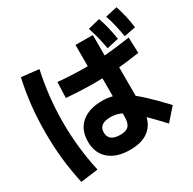

<svg xmlns="http://www.w3.org/2000/svg" viewBox="-185 -1041 1253 1248"><g transform="rotate(-30 441.0 -416.5)"><path d="M245.6 -186.7Q245.6 -274.4 301.7 -322.8Q357.8 -371.1 458.9 -371.1Q501.1 -371.1 540 -360Q578.9 -348.9 621.1 -321.1Q663.3 -293.3 716.7 -243.9Q770 -194.4 842.2 -117.8L761.1 -25.6Q695.6 -95.6 650.6 -140Q605.6 -184.4 572.2 -208.9Q538.9 -233.3 510.6 -242.8Q482.2 -252.2 452.2 -252.2Q364.4 -252.2 364.4 -186.7Q364.4 -120 452.2 -120Q496.7 -120 515 -140.6Q533.3 -161.1 533.3 -207.8V-560H490V-772.2L620 -771.1V-568.9H663.3V-201.1Q663.3 -104.4 611.1 -53.9Q558.9 -3.3 458.9 -3.3Q358.9 -3.3 302.2 -51.7Q245.6 -100 245.6 -186.7ZM77.8 17.8Q56.7 -78.9 46.1 -174.4Q35.6 -270 35.6 -375.6Q35.6 -481.1 46.1 -576.7Q56.7 -672.2 77.8 -767.8L208.9 -753.3Q188.9 -662.2 178.3 -568.3Q167.8 -474.4 167.8 -375.6Q167.8 -276.7 178.3 -182.8Q188.9 -88.9 208.9 1.1ZM660 -648.9Q652.2 -695.6 641.7 -736.7Q631.1 -777.8 617.8 -818.9L706.7 -841.1Q721.1 -801.1 731.1 -758.9Q741.1 -716.7 748.9 -668.9ZM795.6 -661.1Q787.8 -707.8 778.3 -748.9Q768.9 -790 754.4 -831.1L843.3 -851.1Q856.7 -810 866.7 -767.8Q876.7 -725.6 882.2 -677.8ZM263.3 -504.4 267.8 -622.2Q308.9 -617.8 365.6 -615Q422.2 -612.2 474.4 -612.2Q552.2 -612.2 632.8 -618.9Q713.3 -625.6 813.3 -641.1L817.8 -523.3Q716.7 -507.8 635 -501.7Q553.3 -495.6 474.4 -495.6Q422.2 -495.6 363.9 -498.3Q305.6 -501.1 263.3 -504.4Z"/></g></svg>

Font: Paperlogy 7 Bold
Style: Regular
Weight: 700
Designer: redesigned by Lee Juim, glyphs from Gmarket Sans & Montserrat
Foundry: PT&
Version: Version 1.001